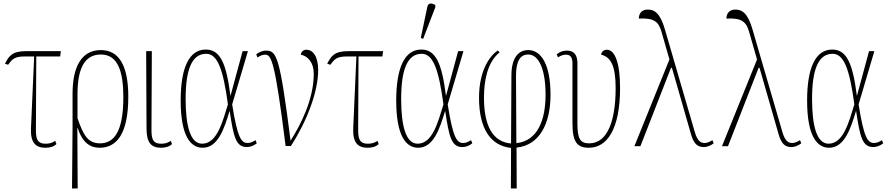

<svg xmlns="http://www.w3.org/2000/svg" viewBox="-20 -825 5026 1085"><path d="M237 10C263 10 285 3 299 -11L292 -29C272 -15 254 -13 237 -13C186 -13 183 -48 183 -96L185 -506H320L324 -536H128C47 -536 31 -508 8 -465L26 -459C51 -494 65 -506 122 -506H173L155 -99C152 -19 181 10 237 10Z M387 240H419L417 -101H419C447 -17 491 10 543 10C635 10 705 -62 705 -278C705 -455 652 -542 550 -542C437 -542 390 -442 390 -295V-104ZM545 -15C476 -15 451 -62 418 -157V-293C418 -429 453 -517 550 -517C647 -517 677 -419 677 -276C677 -78 623 -15 545 -15Z M890 10C916 10 938 3 952 -11L945 -29C925 -15 907 -13 890 -13C839 -13 836 -48 836 -96L838 -536H806L808 -99C808 -19 834 10 890 10Z M1125 10C1212 10 1247 -98 1277 -197H1278C1300 -51 1313 6 1375 6C1394 6 1413 -1 1431 -15L1424 -33C1409 -24 1397 -17 1379 -17C1344 -17 1322 -45 1292 -235L1381 -536H1351L1283 -285H1282C1259 -466 1225 -545 1143 -545C1047 -545 1001 -439 1001 -257C1001 -58 1056 10 1125 10ZM1122 -13C1055 -13 1029 -115 1029 -266C1029 -429 1063 -521 1145 -521C1209 -521 1241 -435 1268 -235C1238 -140 1208 -13 1122 -13Z M1594 0H1624C1715 -141 1778 -307 1778 -429C1778 -507 1748 -544 1711 -544C1695 -544 1682 -533 1680 -516C1720 -508 1753 -472 1753 -408C1753 -264 1680 -121 1622 -30C1561 -510 1543 -539 1483 -539C1462 -539 1442 -529 1428 -518L1435 -500C1454 -514 1470 -516 1478 -516C1513 -516 1533 -487 1594 0Z M2058 10C2084 10 2106 3 2120 -11L2113 -29C2093 -15 2075 -13 2058 -13C2007 -13 2004 -48 2004 -96L2006 -506H2141L2145 -536H1949C1868 -536 1852 -508 1829 -465L1847 -459C1872 -494 1886 -506 1943 -506H1994L1976 -99C1973 -19 2002 10 2058 10Z M2371 -605 2440 -784V-796C2423 -808 2400 -811 2395 -787L2358 -611ZM2343 10C2430 10 2465 -98 2495 -197H2496C2518 -51 2531 6 2593 6C2612 6 2631 -1 2649 -15L2642 -33C2627 -24 2615 -17 2597 -17C2562 -17 2540 -45 2510 -235L2599 -536H2569L2501 -285H2500C2477 -466 2443 -545 2361 -545C2265 -545 2219 -439 2219 -257C2219 -58 2274 10 2343 10ZM2340 -13C2273 -13 2247 -115 2247 -266C2247 -429 2281 -521 2363 -521C2427 -521 2459 -435 2486 -235C2456 -140 2426 -13 2340 -13Z M2867 240H2900L2899 9C3029 -4 3091 -126 3091 -290C3091 -457 3040 -542 2965 -542C2916 -542 2870 -507 2870 -398L2868 -14C2762 -23 2715 -118 2715 -273C2715 -367 2733 -472 2803 -529L2793 -540C2751 -512 2687 -431 2687 -273C2687 -102 2749 -2 2868 11ZM2896 -398C2896 -485 2923 -517 2965 -517C3027 -517 3063 -428 3063 -290C3063 -153 3022 -29 2898 -16Z M3308 10C3411 10 3484 -96 3484 -328C3484 -467 3456 -544 3409 -544C3398 -544 3380 -538 3377 -516C3431 -503 3459 -455 3459 -327C3459 -147 3415 -15 3310 -15C3261 -15 3243 -37 3243 -127V-468C3243 -510 3227 -539 3184 -539C3163 -539 3143 -533 3126 -518L3133 -501C3154 -514 3167 -516 3179 -516C3203 -516 3215 -501 3215 -466V-127C3215 -22 3242 10 3308 10Z M3565 1H3599L3772 -442H3777L3885 -66C3901 -11 3922 6 3958 6C3977 6 3999 -4 4013 -15L4006 -33C3995 -27 3982 -17 3961 -17C3940 -17 3921 -28 3906 -80L3738 -657C3711 -751 3679 -771 3640 -771C3609 -771 3590 -751 3590 -720C3679 -725 3702 -700 3718 -646L3763 -489Z M4060 1H4094L4267 -442H4272L4380 -66C4396 -11 4417 6 4453 6C4472 6 4494 -4 4508 -15L4501 -33C4490 -27 4477 -17 4456 -17C4435 -17 4416 -28 4401 -80L4233 -657C4206 -751 4174 -771 4135 -771C4104 -771 4085 -751 4085 -720C4174 -725 4197 -700 4213 -646L4258 -489Z M4665 10C4752 10 4787 -98 4817 -197H4818C4840 -51 4853 6 4915 6C4934 6 4953 -1 4971 -15L4964 -33C4949 -24 4937 -17 4919 -17C4884 -17 4862 -45 4832 -235L4921 -536H4891L4823 -285H4822C4799 -466 4765 -545 4683 -545C4587 -545 4541 -439 4541 -257C4541 -58 4596 10 4665 10ZM4662 -13C4595 -13 4569 -115 4569 -266C4569 -429 4603 -521 4685 -521C4749 -521 4781 -435 4808 -235C4778 -140 4748 -13 4662 -13Z"/></svg>

Font: Noto Serif ExtraCondensed Thin
Style: Regular
Weight: 100
Width: 2
Designer: Monotype Design Team
Foundry: Monotype Imaging Inc.
Version: Version 2.013